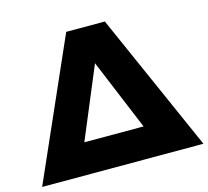

<svg xmlns="http://www.w3.org/2000/svg" viewBox="-115 -818 1016 936"><g transform="rotate(-15 393.0 -350.0)"><path d="M800 0H-14L295 -700H490ZM540 -157 391 -516 241 -157Z"/></g></svg>

Font: Chess Sans ExtraBold
Style: Regular
Weight: 800
Designer: Wolf Bōese
Foundry: Wolf Bōese
Version: Version 7.223